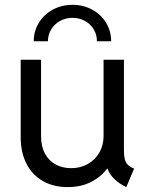

<svg xmlns="http://www.w3.org/2000/svg" viewBox="-20 -764 610 792"><path d="M65.4 -198.2V-517.6H149.4V-202.1Q149.4 -159.7 165.8 -129.9Q182.1 -100.1 210.2 -85.2Q238.3 -70.3 273.4 -70.3Q312.5 -70.3 343 -87.9Q373.5 -105.5 390.4 -135.7Q407.2 -166 407.2 -202.1V-517.6H491.2V-146.5Q491.2 -122.6 494.6 -108.2Q498 -93.8 507.1 -84.5Q516.1 -75.2 533.2 -68.4L501 7.8Q471.2 -6.3 450.7 -26.6Q430.2 -46.9 423.8 -68.4H421.9Q396.5 -34.2 355.2 -13.2Q314 7.8 258.8 7.8Q201.2 7.8 157.5 -16.8Q113.8 -41.5 89.6 -87.9Q65.4 -134.3 65.4 -198.2ZM438.5 -593.8H379.9Q379.9 -620.6 366.7 -642.8Q353.5 -665 330.3 -677.7Q307.1 -690.4 279.3 -690.4Q251 -690.4 227.8 -677.7Q204.6 -665 191.2 -642.8Q177.7 -620.6 177.7 -593.8H119.1Q119.1 -635.7 140.4 -670.2Q161.6 -704.6 198.2 -724.4Q234.9 -744.1 279.3 -744.1Q323.7 -744.1 360.1 -724.4Q396.5 -704.6 417.5 -670.2Q438.5 -635.7 438.5 -593.8Z"/></svg>

Font: Reddit Sans Strawberry
Style: Regular
Weight: 400
Designer: Stephen Hutchings
Foundry: Reddit
Version: Version 1.013